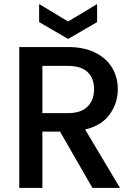

<svg xmlns="http://www.w3.org/2000/svg" viewBox="-20 -927 672 947"><path d="M436 0 276 -278H189V0H75V-695H315Q395 -695 450.5 -667Q506 -639 533.5 -592Q561 -545 561 -487Q561 -419 521.5 -363.5Q482 -308 400 -288L572 0ZM189 -369H315Q379 -369 411.5 -401Q444 -433 444 -487Q444 -541 412 -571.5Q380 -602 315 -602H189ZM459 -818 316 -735 173 -818V-907L316 -821L459 -907Z"/></svg>

Font: Poppins Medium A&M
Style: Regular
Weight: 500
Designer: Ninad Kale (Devanagari), Jonny Pinhorn (Latin)
Foundry: Indian Type Foundry
Version: 4.004